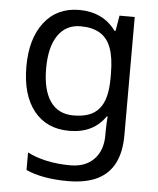

<svg xmlns="http://www.w3.org/2000/svg" viewBox="-55 -593 724 880"><g transform="rotate(5 307.5 -153.0)"><path d="M275 -546Q328 -546 370.5 -526Q413 -506 443 -465H448L460 -536H530V9Q530 85 504 136.5Q478 188 425 214Q372 240 290 240Q232 240 183.5 231.5Q135 223 97 206V125Q135 145 186 156Q237 167 295 167Q364 167 403.5 126.5Q443 86 443 16V-5Q443 -17 444 -39.5Q445 -62 446 -71H442Q414 -30 372.5 -10Q331 10 276 10Q172 10 113.5 -63Q55 -136 55 -267Q55 -395 113.5 -470.5Q172 -546 275 -546ZM287 -472Q220 -472 183 -418.5Q146 -365 146 -266Q146 -167 182.5 -114.5Q219 -62 289 -62Q330 -62 359 -72.5Q388 -83 407 -105.5Q426 -128 435 -163Q444 -198 444 -246V-267Q444 -340 427.5 -385Q411 -430 376 -451Q341 -472 287 -472Z"/></g></svg>

Font: kannada15
Style: Book
Weight: 400
Designer: Jelle Bosma - Monotype Design Team
Foundry: Monotype Imaging Inc.
Version: Version 2.003